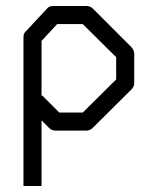

<svg xmlns="http://www.w3.org/2000/svg" viewBox="-20 -490 532 638"><path d="M118 -171 120 -173 177 -116H255L366 -226V-300L255 -410H170L118 -354ZM118 -90V128H58V-366Q58 -379.5 66 -386L135 -460Q142 -470 156 -470H268Q280 -470 289 -461L417 -333Q426 -322 426 -312V-214Q426 -202 417 -193L288 -65Q279 -56 267 -56H164Q152 -56 143 -65Z"/></svg>

Font: IBM 3270 Semi-Condensed
Style: Condensed
Weight: 400
Monospace: yes
Version: Version 2.3.1